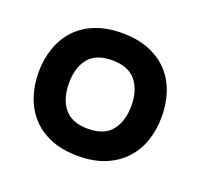

<svg xmlns="http://www.w3.org/2000/svg" viewBox="-84 -921 687 636"><g transform="rotate(20 259.5 -603.5)"><path d="M464 -604Q464 -558 450.5 -518.5Q437 -479 409.5 -449.5Q382 -420 341.5 -403.5Q301 -387 247 -387Q193 -387 152 -403.5Q111 -420 84 -449.5Q57 -479 43.5 -518.5Q30 -558 30 -604Q30 -649 43.5 -688.5Q57 -728 84 -757.5Q111 -787 152 -803.5Q193 -820 247 -820Q301 -820 342 -803.5Q383 -787 410 -758Q437 -729 450.5 -689.5Q464 -650 464 -604ZM357 -604Q357 -658 330.5 -691Q304 -724 247 -724Q189 -724 163 -691.5Q137 -659 137 -604Q137 -549 163.5 -516Q190 -483 247 -483Q304 -483 330.5 -516Q357 -549 357 -604Z"/></g></svg>

Font: TypoPRO Sinkin Sans
Style: 700 Bold
Weight: 700
Designer: Keith Bates
Foundry: K-Type
Version: Sinkin Sans (version 1.0)  by Keith Bates   •   © 2014   www